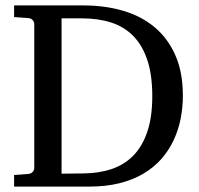

<svg xmlns="http://www.w3.org/2000/svg" viewBox="-20 -691 736 711"><path d="M543.9 -335Q543.9 -413.6 525.6 -468.5Q507.3 -523.4 473.4 -557.9Q439.5 -592.3 391.4 -607.7Q343.3 -623 284.2 -623H208V-47.9L289.1 -48.8Q346.7 -49.3 393.8 -65.2Q440.9 -81.1 474.1 -115.2Q507.3 -149.4 525.6 -203.6Q543.9 -257.8 543.9 -335ZM657.2 -336.9Q657.2 -293 648.9 -251.2Q640.6 -209.5 623 -171.9Q605.5 -134.3 577.9 -102.8Q550.3 -71.3 511.7 -48.3Q473.1 -25.4 423.1 -12.7Q373 0 310.1 0H32.2V-43L85 -46.9Q95.7 -47.9 101.3 -54.7Q106.9 -61.5 106.9 -68.8V-602.1Q106.9 -609.4 101.3 -616.2Q95.7 -623 85 -624L32.2 -627.9V-670.9H290Q368.7 -670.9 436 -651.1Q503.4 -631.3 552.5 -590.3Q601.6 -549.3 629.4 -486.3Q657.2 -423.3 657.2 -336.9Z"/></svg>

Font: Charis SIL Eur
Style: Regular
Weight: 400
Foundry: SIL International
Version: Version 5.000